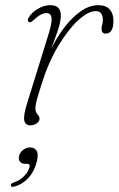

<svg xmlns="http://www.w3.org/2000/svg" viewBox="-20 -477 459 743"><path d="M92 -392Q83.5 -396 91.5 -409.5Q103.5 -430 127.5 -443.5Q151.5 -457 174.5 -457Q215.5 -457 215.5 -417.5Q215.5 -393.5 203.5 -358.2Q191.5 -323 177.5 -288Q201.5 -335 231.2 -373.5Q261 -412 294 -434.5Q327 -457 360.5 -457Q390 -457 404.5 -440.5Q419 -424 419 -397Q419 -347 389 -347Q373 -347 373 -365.5Q373 -373 375.5 -381Q378 -389 378 -400Q378 -415 371.8 -424.5Q365.5 -434 350.5 -434Q321 -434 281.8 -397.8Q242.5 -361.5 204.2 -297.2Q166 -233 140 -148.5Q128 -111 122.5 -90.8Q117 -70.5 117 -56.5Q117 -44 125 -35Q133 -26 133 -17.5Q133 -7.5 122 0.2Q111 8 98 8Q78 8 74 -10.8Q70 -29.5 85 -77.5L167.5 -343.5Q181.5 -388 179.5 -407.2Q177.5 -426.5 159.5 -426.5Q150 -426.5 139 -421Q128 -415.5 113 -402Q106.5 -396 101.5 -392.8Q96.5 -389.5 92 -392ZM77.5 157Q63 157 56.8 148Q50.5 139 54 126Q57.5 112 69.8 102.8Q82 93.5 97 93.5Q113.5 93.5 121.8 106.8Q130 120 121.5 152Q112 188.5 88.8 212.8Q65.5 237 35.5 245Q23.5 248.5 22 241Q21 232.5 32.5 229.5Q55.5 222 72.5 205.2Q89.5 188.5 94 170Q97.5 157 85.5 157Z"/></svg>

Font: Fraunces 9pt Soft Thin
Style: Italic
Weight: 100
Italic angle: -16°
Version: Version 1.000;[b76b70a41]